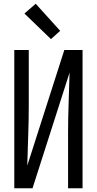

<svg xmlns="http://www.w3.org/2000/svg" viewBox="-20 -1001 515 1021"><path d="M56 0V-735H133V-441Q133 -361 130 -280.5Q127 -200 125 -120L322 -735H419V0H342V-294Q342 -374 345 -454.5Q348 -535 350 -615L153 0ZM251 -793 110 -929 170 -981 300 -837Z"/></svg>

Font: Iosevka QP
Style: Regular
Weight: 400
Designer: Belleve Invis
Foundry: Belleve Invis
Version: Version 20.0.0; ttfautohint (v1.8.4)